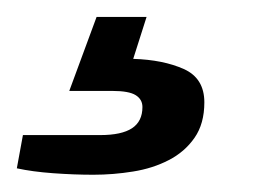

<svg xmlns="http://www.w3.org/2000/svg" viewBox="-96 -31 326 227"><path d="M14.3 175.6Q-8.4 175.6 -33.1 173.8Q-57.8 172 -76.1 168L-68.9 128.7H22.5Q47.8 128.7 60.1 120.6Q72.4 112.5 72.4 95.5Q72.4 86.5 64.4 81.5Q56.4 76.5 36.8 76.5H-14.1L18.2 -11H77.3L61.5 38.6Q96.9 39.7 121.3 50.6Q145.6 61.5 145.6 90Q145.6 115.3 134 131.9Q122.4 148.6 103.5 158.3Q84.6 168.1 61.3 171.8Q37.9 175.6 14.3 175.6Z"/></svg>

Font: Archivo Variable SemiBold
Style: Italic
Weight: 600
Italic angle: -10°
Designer: Hector Gatti
Foundry: Omnibus-Type
Version: Version 2.001